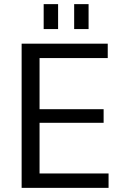

<svg xmlns="http://www.w3.org/2000/svg" viewBox="-20 -912 594 932"><path d="M152 -70H507V0H85V-700H503V-630H152L172 -685V-349L152 -382H483V-316H152L172 -349V-15ZM262 -892V-771H192V-892ZM410 -892V-771H340V-892Z"/></svg>

Font: Pathway Extreme
Style: Regular
Weight: 400
Designer: Eduardo Rodriguez Tunni
Foundry: Eduardo Rodriguez Tunni
Version: Version 1.001;gftools[0.9.26]